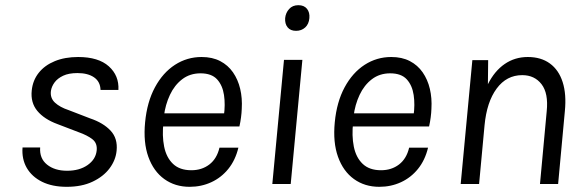

<svg xmlns="http://www.w3.org/2000/svg" viewBox="-20 -710 2251 741"><path d="M237.5 11Q181.5 11 142.2 -8.5Q103 -28 83.2 -62.2Q63.5 -96.5 67 -141H135Q132 -98.5 161.5 -74.8Q191 -51 239 -51Q286.5 -51 317.8 -72.8Q349 -94.5 353 -128Q356.5 -157 336.8 -172.5Q317 -188 283 -200L202 -231Q150.5 -250 124 -282Q97.5 -314 102.5 -361Q106.5 -400 129.5 -429Q152.5 -458 191.5 -474Q230.5 -490 281.5 -490Q360 -490 400 -454Q440 -418 437 -363H368Q367 -395 343 -411.5Q319 -428 279 -428Q245.5 -428 223.8 -417.8Q202 -407.5 190.5 -391.8Q179 -376 176.5 -359Q173 -331.5 192.2 -313.8Q211.5 -296 245 -285L328 -253Q378.5 -236 406.8 -205.8Q435 -175.5 430 -128Q426.5 -92 402.8 -60.2Q379 -28.5 337.2 -8.8Q295.5 11 237.5 11Z M712 11Q655.5 11 614 -19Q572.5 -49 552.5 -104.8Q532.5 -160.5 540 -238Q547.5 -316.5 578 -373Q608.5 -429.5 655.2 -459.8Q702 -490 758 -490Q799.5 -490 829.8 -474.2Q860 -458.5 879.2 -430.8Q898.5 -403 907 -367Q915.5 -331 913 -290Q912.5 -274.5 910.2 -257Q908 -239.5 904 -222H586.5L611 -238.5Q605 -186.5 613.5 -144.2Q622 -102 647.8 -77.5Q673.5 -53 718.5 -53Q759 -53 788 -75.2Q817 -97.5 827 -140H900Q888.5 -92 861.2 -58.2Q834 -24.5 795.5 -6.8Q757 11 712 11ZM612.5 -261 593.5 -272.5H868.5L844 -263.5Q850 -306 844.5 -343.2Q839 -380.5 817.8 -403.8Q796.5 -427 754 -427Q713 -427 683.2 -404.2Q653.5 -381.5 635.8 -343.8Q618 -306 612.5 -261Z M1122.5 -591Q1101 -591 1090 -604.5Q1079 -618 1080.5 -640Q1082.5 -660.5 1095.8 -675.2Q1109 -690 1131.5 -690Q1153.5 -690 1164.8 -676Q1176 -662 1174 -640Q1172 -617 1157.8 -604Q1143.5 -591 1122.5 -591ZM1031 0 1076 -479H1147L1102 0Z M1444 11Q1387.5 11 1346 -19Q1304.5 -49 1284.5 -104.8Q1264.5 -160.5 1272 -238Q1279.5 -316.5 1310 -373Q1340.5 -429.5 1387.2 -459.8Q1434 -490 1490 -490Q1531.5 -490 1561.8 -474.2Q1592 -458.5 1611.2 -430.8Q1630.5 -403 1639 -367Q1647.5 -331 1645 -290Q1644.5 -274.5 1642.2 -257Q1640 -239.5 1636 -222H1318.5L1343 -238.5Q1337 -186.5 1345.5 -144.2Q1354 -102 1379.8 -77.5Q1405.5 -53 1450.5 -53Q1491 -53 1520 -75.2Q1549 -97.5 1559 -140H1632Q1620.5 -92 1593.2 -58.2Q1566 -24.5 1527.5 -6.8Q1489 11 1444 11ZM1344.5 -261 1325.5 -272.5H1600.5L1576 -263.5Q1582 -306 1576.5 -343.2Q1571 -380.5 1549.8 -403.8Q1528.5 -427 1486 -427Q1445 -427 1415.2 -404.2Q1385.5 -381.5 1367.8 -343.8Q1350 -306 1344.5 -261Z M1758 0 1803 -478H1864L1863 -385Q1888.5 -436 1927.8 -463Q1967 -490 2017 -490Q2068 -490 2102.2 -465Q2136.5 -440 2151.5 -393.2Q2166.5 -346.5 2160 -281L2134 0H2064L2090 -281Q2097 -350 2070 -385Q2043 -420 1995.5 -420Q1935 -420 1896.8 -368.2Q1858.5 -316.5 1850 -226L1829 0Z"/></svg>

Font: Karla
Style: Italic
Weight: 400
Italic angle: -8°
Designer: Jonathan Pinhorn
Version: Version 2.004;gftools[0.9.33]